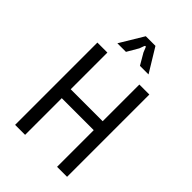

<svg xmlns="http://www.w3.org/2000/svg" viewBox="-267 -1044 1155 1155"><g transform="rotate(45 310.0 -466.5)"><path d="M89 0H174V-312H446V0H531V-700H446V-388H174V-700H89ZM177 -782H250L292 -854L303 -884C306 -892 312 -892 315 -884L327 -854L369 -782H442L350 -933H268Z"/></g></svg>

Font: Finlandica
Style: Regular
Weight: 400
Designer: Niklas Ekholm, Juho Hiilivirta, Jaakko Suomalainen
Foundry: Helsinki Type Studio
Version: Version 2.000;Glyphs 3.2 (3202)